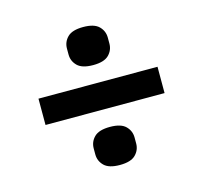

<svg xmlns="http://www.w3.org/2000/svg" viewBox="-84 -668 768 726"><g transform="rotate(-15 300.0 -305.0)"><path d="M67 -254V-357H533V-254ZM300 -35Q257 -35 238.5 -53.5Q220 -72 220 -98V-121Q220 -147 238.5 -165.5Q257 -184 300 -184Q343 -184 361.5 -165.5Q380 -147 380 -121V-98Q380 -72 361.5 -53.5Q343 -35 300 -35ZM300 -426Q257 -426 238.5 -444.5Q220 -463 220 -489V-512Q220 -538 238.5 -556.5Q257 -575 300 -575Q343 -575 361.5 -556.5Q380 -538 380 -512V-489Q380 -463 361.5 -444.5Q343 -426 300 -426Z"/></g></svg>

Font: IBM Plex Sans KR SemiBold
Style: Regular
Weight: 600
Designer: Mike Abbink; Paul van der Laan; Pieter van Rosmalen; Wujin Sim; Chorong Kim; Dohee Lee;
Foundry: Sandoll Inc.
Version: Version 1.000